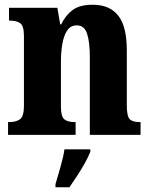

<svg xmlns="http://www.w3.org/2000/svg" viewBox="-20 -569 634 810"><path d="M14 0V-54H19Q48 -54 64.5 -66Q81 -78 81 -123V-417Q81 -459 66 -470.5Q51 -482 22 -482H18V-536H222L234 -466H238Q256 -504 286 -526.5Q316 -549 372 -549Q442 -549 478.5 -503.5Q515 -458 515 -356V-125Q515 -79 527 -66.5Q539 -54 569 -54H573V0H359V-327Q359 -391 347.5 -426.5Q336 -462 304 -462Q278 -462 263.5 -440.5Q249 -419 243 -383.5Q237 -348 237 -308V-120Q237 -77 251.5 -65.5Q266 -54 295 -54H299V0ZM214 208Q223 178 235 136Q247 94 252 61H361V71Q353 92 338 119Q323 146 305.5 172.5Q288 199 273 221H214Z"/></svg>

Font: Noto Serif Lao Condensed ExtraBold
Style: Regular
Weight: 800
Width: 3
Designer: Monotype Design Team
Foundry: Monotype Imaging Inc.
Version: Version 2.003; ttfautohint (v1.8.4.7-5d5b)